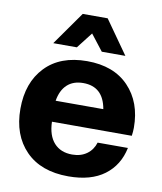

<svg xmlns="http://www.w3.org/2000/svg" viewBox="-84 -804 743 881"><g transform="rotate(10 288.0 -363.0)"><path d="M293.9 9.8Q166 9.8 95 -62.7Q23.9 -135.3 23.9 -257.8Q23.9 -379.9 93.5 -452.9Q163.1 -525.9 288.1 -525.9Q412.6 -525.9 482.2 -453.1Q551.8 -380.4 551.8 -262.2Q551.8 -244.1 548.8 -224.1H176.8Q178.7 -159.7 209.5 -125.7Q240.2 -91.8 293.9 -91.8Q334 -91.8 361.6 -111.6Q389.2 -131.3 399.9 -166H541Q523.9 -83.5 461.4 -36.9Q398.9 9.8 293.9 9.8ZM288.1 -423.8Q241.7 -423.8 213.4 -397.7Q185.1 -371.6 176.8 -321.8H398.9Q381.3 -423.8 288.1 -423.8ZM456.1 -580.1H346.2L288.1 -654.8L230 -580.1H120.1L230 -735.8H346.2Z"/></g></svg>

Font: Creato Display ExtraBold
Style: Regular
Weight: 800
Version: Version 1.000